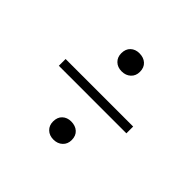

<svg xmlns="http://www.w3.org/2000/svg" viewBox="-131 -753 822 822"><g transform="rotate(45 280.0 -342.0)"><path d="M340 -548Q340 -524 324 -509Q308 -494 283 -494Q258 -494 242.5 -509Q227 -524 227 -548Q227 -574 242.5 -588.5Q258 -603 282 -603Q308 -603 324 -588.5Q340 -574 340 -548ZM340 -135Q340 -111 324 -96Q308 -81 283 -81Q258 -81 242.5 -96Q227 -111 227 -135Q227 -161 242.5 -175.5Q258 -190 282 -190Q308 -190 324 -175.5Q340 -161 340 -135ZM485 -362V-321H76V-362Z"/></g></svg>

Font: Roboto Serif Thin
Style: Regular
Weight: 250
Designer: Greg Gazdowicz
Foundry: Commercial Type
Version: Version 1.004